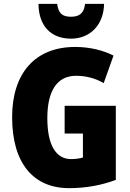

<svg xmlns="http://www.w3.org/2000/svg" viewBox="-20 -968 677 998"><path d="M521 -948H422C417 -897 390 -881 349 -881C304 -881 284 -898 277 -948H180C181 -831 247 -767 349 -767C448 -767 519 -838 521 -948ZM316 -418V-274H411V-149C394 -144 370 -141 350 -141C270 -141 226 -215 226 -354C226 -490 273 -574 375 -574C428 -574 476 -561 519 -536L570 -679C520 -705 449 -724 371 -724C162 -724 43 -587 43 -359C43 -119 154 10 339 10C426 10 508 -5 582 -33V-418Z"/></svg>

Font: Noto Sans Condensed Black
Style: Regular
Weight: 900
Width: 3
Designer: Monotype Design Team
Foundry: Monotype Imaging Inc.
Version: Version 2.013